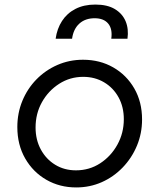

<svg xmlns="http://www.w3.org/2000/svg" viewBox="-20 -810 698 842"><path d="M314 12Q242 12 183.5 -21.5Q125 -55 90.5 -115Q56 -175 56 -253Q56 -314 78 -367.5Q100 -421 139.5 -461.5Q179 -502 231.5 -525Q284 -548 344 -548Q418 -548 476.5 -514.5Q535 -481 569 -422Q603 -363 603 -286Q603 -225 580.5 -171Q558 -117 518 -75.5Q478 -34 426 -11Q374 12 314 12ZM313 -63Q372 -63 419.5 -94Q467 -125 495 -176Q523 -227 523 -287Q523 -341 500 -383Q477 -425 436.5 -449Q396 -473 345 -473Q287 -473 239.5 -442.5Q192 -412 164 -362Q136 -312 136 -251Q136 -197 159 -154.5Q182 -112 222 -87.5Q262 -63 313 -63ZM224 -640Q230 -684 252 -718Q274 -752 311 -771Q348 -790 398 -790Q451 -790 484 -770Q517 -750 531 -716.5Q545 -683 539 -640H468Q474 -683 454.5 -706.5Q435 -730 395 -730Q354 -730 328 -706.5Q302 -683 296 -640Z"/></svg>

Font: Plus Jakarta Sans
Style: Italic
Weight: 400
Italic angle: -8°
Designer: Gumpita Rahayu
Foundry: Tokotype
Version: Version 2.006